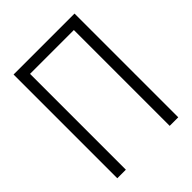

<svg xmlns="http://www.w3.org/2000/svg" viewBox="-223 -923 1047 1047"><g transform="rotate(-45 300.0 -400.0)"><path d="M65 0V-800H535V0H469V-739H131V0Z"/></g></svg>

Font: Victor Mono Light
Style: Regular
Weight: 300
Monospace: yes
Designer: Rune Bjørnerås
Version: Version 1.561;gftools[0.9.30]